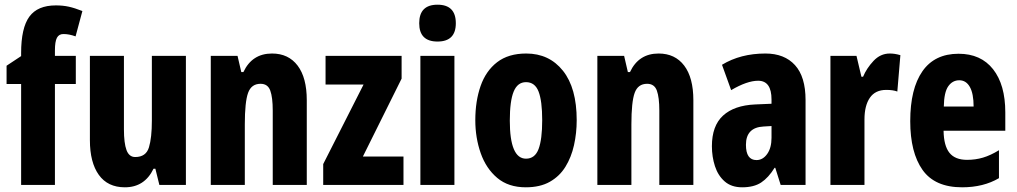

<svg xmlns="http://www.w3.org/2000/svg" viewBox="-20 -788 4333 818"><path d="M303 -430H214V0H70V-430H8V-508L70 -549V-562Q70 -669 105 -717Q140 -765 218 -765Q248 -765 273 -759.5Q298 -754 331 -741L302 -633Q288 -638 275.5 -640.5Q263 -643 250 -643Q231 -643 222.5 -627Q214 -611 214 -573V-550H303Z M772 -550V0H659L642 -69H634Q596 10 512 10Q439 10 401 -43Q363 -96 363 -191V-550H508V-237Q508 -178 519 -148.5Q530 -119 556 -119Q602 -119 614.5 -160Q627 -201 627 -274V-550Z M1139 -560Q1209 -560 1248 -508.5Q1287 -457 1287 -361V0H1142V-317Q1142 -373 1131.5 -402Q1121 -431 1090 -431Q1051 -431 1037 -392.5Q1023 -354 1023 -258V0H878V-550H992L1008 -481H1017Q1054 -560 1139 -560Z M1699 0H1357V-89L1529 -428H1367V-550H1691V-453L1526 -121H1699Z M1844 -768Q1922 -768 1922 -689Q1922 -611 1844 -611Q1766 -611 1766 -689Q1766 -768 1844 -768ZM1916 -550V0H1771V-550Z M2437 -276Q2437 -221 2425.5 -169.5Q2414 -118 2389 -77.5Q2364 -37 2322.5 -13.5Q2281 10 2220 10Q2146 10 2098.5 -30Q2051 -70 2028 -135.5Q2005 -201 2005 -276Q2005 -357 2027.5 -421.5Q2050 -486 2098 -523Q2146 -560 2222 -560Q2320 -560 2378.5 -486.5Q2437 -413 2437 -276ZM2152 -274Q2152 -112 2221 -112Q2259 -112 2274.5 -153Q2290 -194 2290 -276Q2290 -358 2274.5 -398Q2259 -438 2221 -438Q2185 -438 2168.5 -398Q2152 -358 2152 -274Z M2786 -560Q2856 -560 2895 -508.5Q2934 -457 2934 -361V0H2789V-317Q2789 -373 2778.5 -402Q2768 -431 2737 -431Q2698 -431 2684 -392.5Q2670 -354 2670 -258V0H2525V-550H2639L2655 -481H2664Q2701 -560 2786 -560Z M3241 -560Q3322 -560 3367 -510.5Q3412 -461 3412 -362V0H3306L3283 -73H3280Q3254 -31 3223 -10.5Q3192 10 3142 10Q3096 10 3067.5 -15Q3039 -40 3026 -80Q3013 -120 3013 -165Q3013 -252 3060.5 -295.5Q3108 -339 3197 -343L3267 -346V-364Q3267 -444 3210 -444Q3163 -444 3095 -404L3056 -512Q3135 -560 3241 -560ZM3233 -249Q3158 -245 3158 -171Q3158 -106 3203 -106Q3230 -106 3248.5 -132Q3267 -158 3267 -201V-251Z M3771 -560Q3781 -560 3791.5 -558.5Q3802 -557 3816 -553L3803 -398Q3785 -405 3756 -405Q3709 -405 3686 -371.5Q3663 -338 3663 -279V0H3518V-550H3629L3650 -461H3657Q3672 -497 3701.5 -528.5Q3731 -560 3771 -560Z M4064 -559Q4159 -559 4211 -493Q4263 -427 4263 -309V-231H4000Q4001 -167 4025 -137Q4049 -107 4100 -107Q4136 -107 4168 -116.5Q4200 -126 4236 -148V-29Q4170 10 4079 10Q3963 10 3910.5 -64Q3858 -138 3858 -272Q3858 -410 3910 -484.5Q3962 -559 4064 -559ZM4067 -446Q4038 -446 4020 -420.5Q4002 -395 4001 -334H4128Q4128 -389 4112 -417.5Q4096 -446 4067 -446Z"/></svg>

Font: Noto Sans Ethiopic ExtraCondensed ExtraBold
Style: Regular
Weight: 800
Width: 2
Designer: Monotype Design Team
Foundry: Monotype Imaging Inc.
Version: Version 2.102; ttfautohint (v1.8.4.7-5d5b)